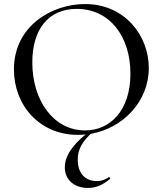

<svg xmlns="http://www.w3.org/2000/svg" viewBox="-20 -656 806 951"><path d="M429 7C590 -21 717 -154 717 -319C717 -480 598 -636 401 -636C239 -636 49 -529 49 -312C49 -136 174 12 366 12C379 12 391 11 404 10C335 66 301 120 301 173C301 232 345 275 416 275C452 275 488 262 525 230C529 227 522 220 518 222C505 231 486 241 460 241C399 241 365 199 365 135C365 87 385 49 429 7ZM140 -347C140 -511 220 -612 360 -612C523 -612 626 -476 626 -291C626 -110 527 -10 401 -10C247 -10 140 -156 140 -347Z"/></svg>

Font: Cormorant Infant Book
Style: Regular
Weight: 500
Designer: Christian Thalmann (Catharsis Fonts)
Version: Version 1.000;PS 002.000;hotconv 1.0.88;makeotf.lib2.5.64775